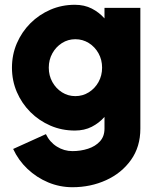

<svg xmlns="http://www.w3.org/2000/svg" viewBox="-20 -533 667 803"><path d="M417 -500H567V5Q567 81 527.8 136Q488.5 191 423.8 220.5Q359 250 283 250Q230 250 181.5 229.8Q133 209.5 95 173.5Q57 137.5 35 90L172 28Q188 61.5 218 80.2Q248 99 283 99Q317.5 99 348.2 89Q379 79 398 58.2Q417 37.5 417 5V-44Q394.5 -18.5 363.8 -2.8Q333 13 293 13Q238.5 13 191 -7.5Q143.5 -28 107.2 -64.2Q71 -100.5 50.5 -148Q30 -195.5 30 -250Q30 -304.5 50.5 -352Q71 -399.5 107.2 -435.8Q143.5 -472 191 -492.5Q238.5 -513 293 -513Q333 -513 363.8 -497.2Q394.5 -481.5 417 -456ZM295 -131Q326 -131 351.5 -147Q377 -163 392 -190Q407 -217 407 -250Q407 -283 392 -310Q377 -337 351.5 -353Q326 -369 295 -369Q264.5 -369 239.2 -353Q214 -337 199 -310Q184 -283 184 -250Q184 -217 199 -190Q214 -163 239.2 -147Q264.5 -131 295 -131Z"/></svg>

Font: Urbanist Black
Style: Regular
Weight: 900
Designer: Corey Hu
Foundry: Corey Hu
Version: Version 1.330; ttfautohint (v1.8.4.7-5d5b)